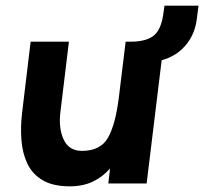

<svg xmlns="http://www.w3.org/2000/svg" viewBox="-20 -647 720 677"><path d="M193 -252Q186 -195 204.5 -155Q223 -115 269 -115Q334 -115 360.5 -161Q387 -207 399 -303L423 -500H558L497 0H362L368 -53Q342 -23 307 -6.5Q272 10 226 10Q167 10 130.5 -11.5Q94 -33 76.5 -70Q59 -107 55.5 -153.5Q52 -200 58 -250L88 -500H223ZM500 -426 443 -481 445 -500Q499 -501 524.5 -523.5Q550 -546 557 -606L560 -627H680L674 -580Q666 -516 622 -474Q578 -432 500 -426Z"/></svg>

Font: Haskoy ExtraBold
Style: Italic
Weight: 800
Designer: Ertekin Erdin
Foundry: Ertekin Erdin
Version: Version 2.000; ttfautohint (v1.8.4.7-5d5b)